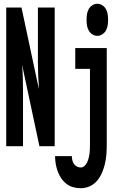

<svg xmlns="http://www.w3.org/2000/svg" viewBox="-20 -775 640 1018"><path d="M13 0V-735H94L179 -336L187 -303Q184 -337 182.5 -371.5Q181 -406 181 -441V-735H270V0H189L97 -432Q100 -398 101 -363.5Q102 -329 102 -294V0ZM496 -585Q482 -585 469.5 -593Q457 -601 450 -614Q443 -627 441 -641Q439 -655 439 -670Q439 -685 441 -699Q443 -713 450 -726Q457 -739 469.5 -747Q482 -755 496 -755Q510 -755 522.5 -747Q535 -739 542 -726Q549 -713 551 -699Q553 -685 553 -670Q553 -655 551 -641Q549 -627 542 -614Q535 -601 522.5 -593Q510 -585 496 -585ZM408 223Q388 223 368 217.5Q348 212 332 199.5Q316 187 304.5 170Q293 153 286 133.5Q279 114 275.5 94Q272 74 272 53H361Q361 64 363.5 74.5Q366 85 372 94Q378 103 388 108Q398 113 408 113Q420 113 428.5 104.5Q437 96 442 85.5Q447 75 450 63.5Q453 52 454.5 40.5Q456 29 456.5 17.5Q457 6 457 -6V-410H379V-520H546V-6Q546 19 544 44Q542 69 536.5 93Q531 117 521 140.5Q511 164 495 183Q479 202 456 212.5Q433 223 408 223Z"/></svg>

Font: Iosevka Extrabold Extended
Style: Regular
Weight: 800
Width: 7
Monospace: yes
Designer: Belleve Invis
Foundry: Belleve Invis
Version: Version 32.5.0; ttfautohint (v1.8.4)